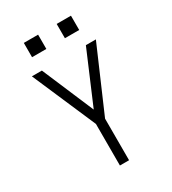

<svg xmlns="http://www.w3.org/2000/svg" viewBox="-221 -1050 1042 1164"><g transform="rotate(-30 300.0 -467.5)"><path d="M268 0V-291L76 -735H146L300 -373L454 -735H524L332 -291V0ZM465 -835H365V-935H465ZM135 -835V-935H235V-835Z"/></g></svg>

Font: Iosevka SS04 Light Extended
Style: Regular
Weight: 300
Width: 7
Monospace: yes
Designer: Belleve Invis
Foundry: Belleve Invis
Version: Version 19.0.0; ttfautohint (v1.8.4)